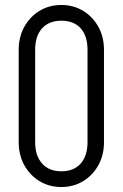

<svg xmlns="http://www.w3.org/2000/svg" viewBox="-20 -735 492 770"><path d="M331 -165V-535H397V-165ZM55 -165V-535H121V-165ZM224 -652V-715H228V-652ZM224 15V-48H228V15ZM55 -535Q55 -587 77.5 -627.5Q100 -668 138.5 -691.5Q177 -715 226 -715V-652Q177 -652 149 -621.5Q121 -591 121 -535ZM397 -535H331Q331 -591 303.5 -621.5Q276 -652 226 -652V-715Q275 -715 313.5 -691.5Q352 -668 374.5 -627.5Q397 -587 397 -535ZM55 -165H121Q121 -110 149 -79Q177 -48 226 -48V15Q177 15 138.5 -8.5Q100 -32 77.5 -72.5Q55 -113 55 -165ZM397 -165Q397 -113 374.5 -72.5Q352 -32 313.5 -8.5Q275 15 226 15V-48Q276 -48 303.5 -79Q331 -110 331 -165Z"/></svg>

Font: Akshar Light
Style: Regular
Weight: 300
Designer: Tall Chai
Foundry: Tall Chai
Version: Version 1.100